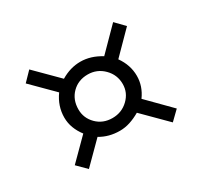

<svg xmlns="http://www.w3.org/2000/svg" viewBox="-90 -606 645 612"><g transform="rotate(-30 232.5 -300.5)"><path d="M82 -118 49 -151 123 -225Q110 -242 103 -260.5Q96 -279 96 -299Q96 -341 122 -377L44 -455L76 -488L157 -407Q192 -428 229 -428Q267 -428 304 -405L383 -485L415 -452L338 -374Q363 -339 363 -299Q363 -261 339 -228L421 -145L388 -113L304 -197Q285 -186 266.5 -180Q248 -174 229 -174Q189 -174 157 -193ZM229 -221Q263 -221 287 -244Q311 -267 311 -299Q311 -333 287 -357Q263 -381 229 -381Q194 -381 171 -358Q148 -335 148 -299Q148 -267 171 -244Q194 -221 229 -221Z"/></g></svg>

Font: Alumni Sans
Style: Italic
Weight: 400
Italic angle: -8°
Version: Version 1.016